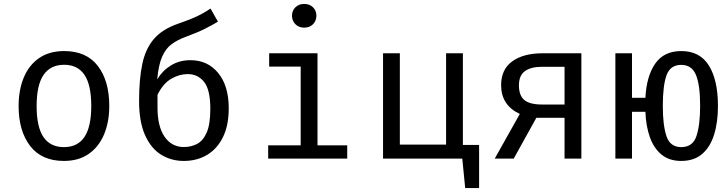

<svg xmlns="http://www.w3.org/2000/svg" viewBox="-20 -813 3732 984"><path d="M308.7 -551.3Q423.1 -551.3 481.5 -474.9Q540 -398.5 540 -270.3Q540 -187.7 513.3 -124.1Q486.7 -60.5 434.9 -24.4Q383.1 11.8 307.7 11.8Q193.3 11.8 134.4 -65.1Q75.4 -142.1 75.4 -269.2Q75.4 -352.3 102.1 -416.2Q128.7 -480 180.8 -515.6Q232.8 -551.3 308.7 -551.3ZM308.7 -481Q239 -481 203.3 -429.2Q167.7 -377.4 167.7 -269.2Q167.7 -162.1 202.8 -110.5Q237.9 -59 307.7 -59Q377.4 -59 412.6 -110.8Q447.7 -162.6 447.7 -270.3Q447.7 -377.9 412.8 -429.5Q377.9 -481 308.7 -481Z M1059 -769.2 1096.9 -702.1Q1069.2 -685.1 1031 -665.9Q992.8 -646.7 932.8 -624.6Q890.8 -609.2 860.5 -587.4Q830.3 -565.6 811.5 -523.8Q792.8 -482.1 785.6 -406.2Q812.3 -450.8 855.9 -477.7Q899.5 -504.6 955.9 -504.6Q1044.1 -504.6 1098.2 -439Q1152.3 -373.3 1152.3 -257.9Q1152.3 -171.3 1123.1 -111Q1093.8 -50.8 1041.8 -19.5Q989.7 11.8 922.1 11.8Q857.4 11.8 805.6 -20.3Q753.8 -52.3 723.3 -120.5Q692.8 -188.7 692.8 -295.9Q692.8 -408.2 709.5 -486.2Q726.2 -564.1 769 -613.6Q811.8 -663.1 890.8 -690.8Q930.3 -704.6 958.5 -715.9Q986.7 -727.2 1010.3 -739.7Q1033.8 -752.3 1059 -769.2ZM787.2 -262.1Q787.2 -164.6 823.6 -112.1Q860 -59.5 922.1 -59.5Q959.5 -59.5 990.3 -75.6Q1021 -91.8 1039.5 -134.1Q1057.9 -176.4 1057.9 -254.9Q1057.9 -353.3 1025.9 -393.3Q993.8 -433.3 942.1 -433.3Q899 -433.3 857.4 -409.2Q815.9 -385.1 787.2 -327.2Z M1538.5 -792.8Q1567.2 -792.8 1584.4 -775.4Q1601.5 -757.9 1601.5 -732.8Q1601.5 -706.7 1584.4 -689Q1567.2 -671.3 1538.5 -671.3Q1511.3 -671.3 1493.8 -689Q1476.4 -706.7 1476.4 -732.8Q1476.4 -757.9 1493.8 -775.4Q1511.3 -792.8 1538.5 -792.8ZM1607.2 -540V-68.2H1759.5V0H1354.4V-68.2H1521V-471.8H1359.5V-540Z M2435.4 -70.3V150.8H2364.1L2349.2 0H1943.1V-540H2029.2V-71.8H2266.2V-540H2352.3V-70.3Z M2515.4 0 2644.1 -229.2Q2548.2 -273.3 2548.2 -376.9Q2548.2 -457.4 2605.4 -498.7Q2662.6 -540 2761.5 -540H2959.5V0H2873.3V-209.2H2728.7L2612.8 0ZM2756.9 -277.4H2873.3V-470.8H2759.5Q2701 -470.8 2670.3 -448.5Q2639.5 -426.2 2639.5 -375.9Q2639.5 -323.6 2667.2 -300.5Q2694.9 -277.4 2756.9 -277.4Z M3471.3 -551.3Q3567.2 -551.3 3613.3 -476.7Q3659.5 -402.1 3659.5 -270.3Q3659.5 -186.2 3639.7 -122.8Q3620 -59.5 3578.5 -23.8Q3536.9 11.8 3471.3 11.8Q3409.7 11.8 3370 -21Q3330.3 -53.8 3310.3 -110.8Q3290.3 -167.7 3287.7 -240H3219V0H3133.8V-540H3219V-311.8H3287.7Q3293.3 -422.6 3337.9 -486.9Q3382.6 -551.3 3471.3 -551.3ZM3471.3 -480.5Q3415.9 -480.5 3396.4 -428.5Q3376.9 -376.4 3376.9 -269.2Q3376.9 -171.3 3395.6 -115.1Q3414.4 -59 3471.3 -59Q3530.3 -59 3549.2 -115.4Q3568.2 -171.8 3568.2 -270.3Q3568.2 -376.9 3546.9 -428.7Q3525.6 -480.5 3471.3 -480.5Z"/></svg>

Font: FiraCode Nerd Font
Style: Regular
Weight: 400
Designer: Carrois Corporate, Edenspiekermann AG, Nikita Prokopov
Foundry: Carrois Corporate, Edenspiekermann AG, Nikita Prokopov
Version: Version 6.002;Nerd Fonts 3.4.0